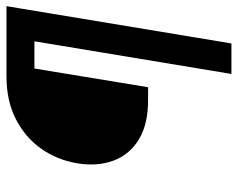

<svg xmlns="http://www.w3.org/2000/svg" viewBox="-94 -674 768 621"><g transform="rotate(-90 290.5 -364.0)"><path d="M556.6 -637.2H378.9L318.4 -269.5H276.9Q198.7 -269.5 149.7 -299.3Q100.6 -329.1 81.1 -381.1Q61.5 -433.1 72.3 -499Q83.5 -564.5 120.1 -616Q156.7 -667.5 215.8 -697.5Q274.9 -727.5 352.5 -727.5H571.8ZM361.3 0 481.9 -727.5H580.6L460 0Z"/></g></svg>

Font: Inter 28pt Medium
Style: Italic
Weight: 500
Italic angle: -9.3988°
Designer: Rasmus Andersson
Foundry: rsms
Version: Version 4.001;git-66647c0bb